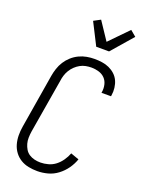

<svg xmlns="http://www.w3.org/2000/svg" viewBox="-180 -1063 860 1153"><g transform="rotate(20 250.0 -487.0)"><path d="M210 8Q181 8 153.5 2.5Q126 -3 103 -17Q80 -31 64 -52.5Q48 -74 40.5 -100Q33 -126 32.5 -155Q32 -184 37 -213L94 -558Q98 -582 106 -606.5Q114 -631 128 -653Q142 -675 162 -693Q182 -711 206 -722.5Q230 -734 255 -738.5Q280 -743 305 -743Q329 -743 353 -739.5Q377 -736 398 -726.5Q419 -717 436 -701.5Q453 -686 462.5 -665.5Q472 -645 475 -620.5Q478 -596 474 -572L473 -566H412L413 -570Q417 -595 411.5 -618.5Q406 -642 390.5 -658Q375 -674 352 -681Q329 -688 305 -688Q287 -688 268.5 -684.5Q250 -681 233 -671.5Q216 -662 202 -648.5Q188 -635 178 -618.5Q168 -602 162.5 -584Q157 -566 155 -549L97 -204Q94 -184 93.5 -164Q93 -144 98 -126Q103 -108 112.5 -92Q122 -76 137.5 -66Q153 -56 171.5 -51.5Q190 -47 210 -47Q234 -47 259.5 -54Q285 -61 305.5 -77Q326 -93 341.5 -115.5Q357 -138 366 -162L419 -143Q408 -111 387.5 -82Q367 -53 338.5 -31.5Q310 -10 276.5 -1Q243 8 210 8ZM288 -815 217 -955 260 -978 336 -864 451 -982 488 -951 370 -815Z"/></g></svg>

Font: Iosevka Curly Light
Style: Italic
Weight: 300
Italic angle: -9°
Monospace: yes
Designer: Belleve Invis
Foundry: Belleve Invis
Version: Version 22.1.2; ttfautohint (v1.8.4)